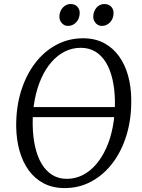

<svg xmlns="http://www.w3.org/2000/svg" viewBox="-20 -948 725 978"><path d="M110.5 -351.5 113 -402.5H580L577.5 -351.5ZM309.5 10Q249 10 203.2 -13.8Q157.5 -37.5 126.5 -80.2Q95.5 -123 79.5 -179.8Q63.5 -236.5 62.5 -302.5Q61.5 -399.5 86.5 -481.5Q111.5 -563.5 157.5 -624.5Q203.5 -685.5 266.2 -719.2Q329 -753 403 -753Q464.5 -753 510.2 -728.5Q556 -704 586.5 -661.2Q617 -618.5 632.5 -562.5Q648 -506.5 648.5 -442.5Q650 -346.5 625.8 -264.2Q601.5 -182 555.8 -120.5Q510 -59 447.2 -24.5Q384.5 10 309.5 10ZM320.5 -37Q363 -37 400.8 -56Q438.5 -75 469 -110.2Q499.5 -145.5 521.5 -194.5Q543.5 -243.5 554.8 -303.5Q566 -363.5 565.5 -431.5Q564.5 -492.5 553.2 -542.5Q542 -592.5 520.2 -628.8Q498.5 -665 466.2 -684.8Q434 -704.5 391 -704.5Q348.5 -704.5 310.8 -685.8Q273 -667 242.5 -632.2Q212 -597.5 190.2 -548.8Q168.5 -500 157 -440.5Q145.5 -381 146.5 -312.5Q147.5 -251 159 -200.2Q170.5 -149.5 192.5 -113Q214.5 -76.5 246.5 -56.8Q278.5 -37 320.5 -37ZM326 -816Q308 -816 295 -830.2Q282 -844.5 282.5 -865Q283.5 -891.5 300.2 -909.5Q317 -927.5 339.5 -927.5Q361.5 -927.5 374 -914Q386.5 -900.5 386 -881Q385.5 -853 368.2 -834.5Q351 -816 326 -816ZM498.5 -816Q480.5 -816 467.5 -830.2Q454.5 -844.5 455 -865Q456 -891.5 472.2 -909.5Q488.5 -927.5 511.5 -927.5Q533.5 -927.5 546.2 -914Q559 -900.5 558.5 -881Q558 -853 540.8 -834.5Q523.5 -816 498.5 -816Z"/></svg>

Font: Merriweather 24pt Light
Style: Italic
Weight: 300
Italic angle: -7.8°
Version: Version 2.101